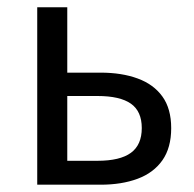

<svg xmlns="http://www.w3.org/2000/svg" viewBox="-20 -506 531 526"><path d="M82 0V-486.1H164.3V-307H255.6Q313.4 -307 357.1 -291Q400.8 -275 424.9 -241.6Q449 -208.2 449 -154.9Q449 -101.2 424.9 -66.9Q400.8 -32.6 357.1 -16.3Q313.4 0 255.6 0ZM164.3 -65.5H247Q308.7 -65.5 338.6 -87.3Q368.4 -109.1 368.4 -155.2Q368.4 -201 338.6 -222Q308.7 -243 247 -243H164.3Z"/></svg>

Font: Source Sans 3
Style: Regular
Weight: 200
Designer: Paul D. Hunt
Foundry: Adobe
Version: Version 3.046;hotconv 1.0.118;makeotfexe 2.5.65603